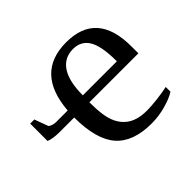

<svg xmlns="http://www.w3.org/2000/svg" viewBox="-118 -622 783 783"><g transform="rotate(-45 273.0 -230.5)"><path d="M342.3 -432.1Q291.5 -432.1 264.4 -391.1Q237.3 -350.1 237.3 -270H433.6Q433.6 -357.4 411.1 -394.8Q388.7 -432.1 342.3 -432.1ZM149.9 -270Q165.5 -471.2 342.3 -471.2Q518.6 -471.2 518.6 -271V-231H236.3V-222.2Q236.3 -154.8 251.2 -117.4Q266.1 -80.1 297.1 -60.5Q328.1 -41 378.4 -41Q404.8 -41 440.9 -45.4Q477.1 -49.8 500.5 -55.2V-27.8Q477.1 -12.7 436.8 -1.5Q396.5 9.8 354.5 9.8Q248 9.8 198.2 -47.6Q148.4 -105 148.4 -231H64.5Q25.4 -231 3.9 -240.2V-340.3H27.8L49.8 -280.3Q64 -270 84 -270Z"/></g></svg>

Font: Liberation Serif
Style: Regular
Weight: 400
Designer: Steve Matteson
Foundry: Ascender Corporation
Version: Version 2.1.5